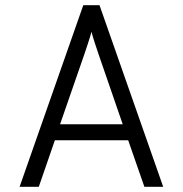

<svg xmlns="http://www.w3.org/2000/svg" viewBox="-20 -720 704 740"><path d="M55.5 0 301 -700H363.5L609 0H536.5L474 -179.5H191.5L129.5 0ZM211.5 -241H453L359 -513.5Q354.5 -527 345.5 -554.2Q336.5 -581.5 332.5 -597.5Q328.5 -581.5 319.5 -554.2Q310.5 -527 306 -513.5Z"/></svg>

Font: Overpass Light
Style: Regular
Weight: 300
Designer: Delve Withrington, Dave Bailey, Thomas Jockin
Foundry: Delve Fonts LLC
Version: Version 4.000; ttfautohint (v1.8.3)